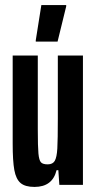

<svg xmlns="http://www.w3.org/2000/svg" viewBox="-20 -729 380 757"><path d="M30 -163V-510H129V-219Q129 -151 131.5 -124Q134 -97 141.5 -89Q149 -81 168 -81Q188 -81 196 -95Q204 -109 206 -143.5Q208 -178 208 -262V-510H307V0H214L210 -58H203Q187 8 116 8Q79 8 61 -7.5Q43 -23 36.5 -58.5Q30 -94 30 -163ZM121 -565V-570L143 -709H241V-704L207 -565Z"/></svg>

Font: Saira Ultra Condensed
Style: Bold
Weight: 700
Width: 1
Designer: Hector Gatti with collaboration of the Omnibus-Type team
Foundry: Omnibus-Type
Version: Version 1.001; ttfautohint (v1.8)